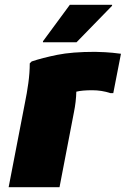

<svg xmlns="http://www.w3.org/2000/svg" viewBox="-20 -780 524 800"><path d="M84 -352Q92 -390 98 -433.5Q104 -477 104 -516L112 -524Q157 -539 218.5 -551.5Q280 -564 376 -564Q388 -564 417.5 -562.5Q447 -561 484 -556L452 -392H440Q404 -404 364 -404Q322 -404 298 -398Q297 -356 288 -312L228 0H16ZM159 -604V-608L271 -760H447V-756L299 -604Z"/></svg>

Font: Kufam Black
Style: Italic
Weight: 900
Italic angle: -11°
Designer: Artur Schmal
Foundry: Original Type
Version: Version 1.301; ttfautohint (v1.8.3)